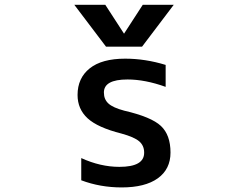

<svg xmlns="http://www.w3.org/2000/svg" viewBox="-20 -781 1040 811"><path d="M518.6 -445.3Q418 -445.3 418.9 -389.6Q418.9 -361.3 438 -343.8Q457 -326.2 504.9 -313.5Q619.1 -287.1 659.7 -249Q700.2 -210.9 700.2 -136.7Q700.2 -66.4 646.5 -27.8Q592.8 10.7 494.1 10.7Q403.3 10.7 323.2 -19.5V-113.3Q404.3 -76.2 484.4 -76.2Q589.8 -76.2 588.9 -136.7Q588.9 -166 567.9 -184.1Q546.9 -202.1 493.2 -216.8Q392.6 -242.2 350.1 -281.2Q307.6 -320.3 307.6 -379.9Q307.6 -451.2 358.9 -492.2Q410.2 -533.2 508.8 -533.2Q593.8 -533.2 679.7 -506.8V-414.1Q592.8 -445.3 518.6 -445.3ZM503.9 -638.7 583 -760.7H713.9L580.1 -584H427.7L293.9 -760.7H424.8Z"/></svg>

Font: GenEi Gothic M SemiBold
Style: Regular
Weight: 500
Designer: o_tamon (Modified); [Source Han Sans]
Ryoko NISHIZUKA  (kana & ideographs); Paul D. Hunt (Latin, Greek & Cyrillic); Wenl
Version: Version 1.1a;Original Version 1.004